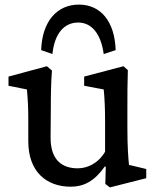

<svg xmlns="http://www.w3.org/2000/svg" viewBox="-20 -802 684 835"><path d="M541 -85C538 -113 534 -163 534 -245V-329C534 -395 534 -434 536 -497L517 -514L346 -469V-429L431 -413C435 -377 437 -326 437 -275V-142C406 -90 359 -70 318 -70C249 -70 200 -107 200 -203L201 -329C201 -390 202 -447 206 -495L184 -514L17 -469V-429L97 -413C101 -371 103 -331 103 -289V-188C103 -55 182 10 288 10C343 10 390 -13 436 -78L440 -77L438 -2L458 13L616 -27V-67ZM159 -584 208 -567C217 -656 259 -704 320 -704C378 -704 419 -656 431 -567L483 -584C479 -709 418 -782 323 -782C228 -782 163 -709 159 -584Z"/></svg>

Font: TPK Tissa Web Medium
Style: Regular
Weight: 500
Designer: Jacques Le Bailly, Suppakit Chalermlarp | Katatrad Co.,Ltd.
Foundry: Jacques Le Bailly, Cadson Demak Co.,Ltd.
Version: Version 5.000;Glyphs 3.1.2 (3151)